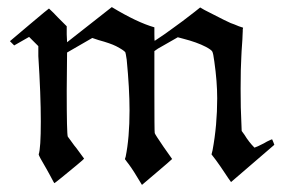

<svg xmlns="http://www.w3.org/2000/svg" viewBox="-20 -495 807 541"><path d="M20 -367 8 -379Q9 -380 63 -425.5Q117 -471 118 -471Q130 -460 143 -446L168 -421V-398L169 -376L295 -475Q366 -432 415 -418V-399Q415 -380 416 -380Q445 -399 465 -414Q492 -433 529 -462L544 -474L556 -467Q564 -463 579.5 -455Q595 -447 611 -439Q627 -431 630 -430Q639 -427 653 -421L665 -417L664 -412Q664 -411 664 -407Q664 -403 663.5 -396.5Q663 -390 663 -384Q660 -342 660 -335Q658 -303 658 -245Q658 -186 660 -152L661 -126L669 -115Q681 -95 697 -79L707 -83Q728 -93 732 -96Q738 -99 742.5 -101Q747 -103 747 -102L750 -95Q753 -88 753 -87L631 18Q625 10 612.5 -9Q600 -28 589 -43L576 -60L579 -72Q592 -142 592 -218Q592 -265 584 -321Q581 -345 578 -350Q575 -355 560 -363Q535 -376 496 -386L481 -390Q476 -387 425 -358L415 -351V-238Q415 -123 416 -120Q417 -116 441 -81L465 -47Q459 -41 420 -8L380 26Q357 -13 343 -32Q341 -34 339.5 -36.5Q338 -39 336.5 -40.5Q335 -42 334 -44L333 -45Q331 -47 334 -53Q345 -107 345 -184Q345 -245 337 -327Q334 -347 333 -348Q328 -354 307 -365Q291 -373 258 -382L240 -388L169 -347L168 -240Q168 -118 171 -110L174 -106Q178 -101 183.5 -93Q189 -85 195 -78L217 -48Q217 -47 196 -29.5Q175 -12 154 5Q133 22 133 21L130 16Q127 10 121.5 0Q116 -10 111 -19Q89 -56 89 -60Q95 -77 95 -153Q95 -227 88 -337V-365L62 -391Z"/></svg>

Font: MathJax_Fraktur
Style: Regular
Weight: 400
Version: Version 1.1